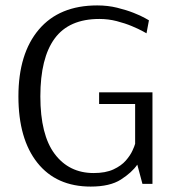

<svg xmlns="http://www.w3.org/2000/svg" viewBox="-20 -679 660 709"><path d="M315 10Q188 10 118 -78Q48 -166 48 -323Q48 -481 123.5 -570Q199 -659 339 -659Q378 -659 412.5 -650.5Q447 -642 473.5 -631.5Q500 -621 515 -612.5Q530 -604 530 -604L521 -556Q521 -556 506.5 -564Q492 -572 467 -582.5Q442 -593 411 -601Q380 -609 347 -609Q235 -609 182 -537Q129 -465 129 -323Q129 -181 182 -110.5Q235 -40 326 -40Q370 -40 399 -53.5Q428 -67 444.5 -86Q461 -105 469 -122.5Q477 -140 479 -148V-295H346V-338H543V0H506L487 -71Q467 -42 426.5 -16Q386 10 315 10Z"/></svg>

Font: Arsenal SC
Style: Regular
Weight: 400
Designer: Andrij Shevchenko
Foundry: Stairsfor
Version: Version 2.001; ttfautohint (v1.8.4.7-5d5b)